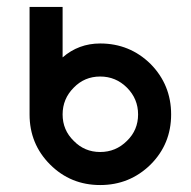

<svg xmlns="http://www.w3.org/2000/svg" viewBox="-20 -520 548 552"><path d="M268 -300Q313 -300 345 -268Q377 -236 377 -191Q377 -146 345 -115Q313 -83 268 -83Q223 -83 192 -115Q160 -146 160 -191Q160 -236 192 -268Q223 -300 268 -300ZM268 -395Q237 -395 210 -385Q183 -375 160 -355V-500H65V-191Q65 -106 124 -47Q183 12 268 12Q353 12 413 -47Q472 -106 472 -191Q472 -276 413 -336Q353 -395 268 -395Z"/></svg>

Font: Unageo
Style: Medium
Weight: 500
Designer: Richard Sepsi
Foundry: Richard Sepsi
Version: Version 2.000